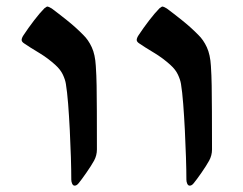

<svg xmlns="http://www.w3.org/2000/svg" viewBox="-20 -547 746 589"><path d="M562 22.5Q557.1 22.5 554.4 16.6Q551.8 10.7 551.8 4.4Q551.8 -23.9 550.5 -64.2Q549.3 -104.5 547.1 -147.7Q544.9 -190.9 542 -228.5Q539.1 -266.1 535.2 -289.6Q533.2 -302.2 525.9 -317.9Q518.6 -333.5 503.4 -347.2Q480 -368.7 451.9 -385.5Q423.8 -402.3 408.2 -413.1Q399.4 -418.5 399.4 -424.3Q399.4 -430.2 404.8 -438.5Q419.9 -461.4 437.7 -484.6Q455.6 -507.8 469.2 -521.5Q475.6 -526.9 479 -526.9Q481.4 -526.9 491.7 -521Q510.3 -507.3 538.1 -485.1Q565.9 -462.9 588.4 -439.9Q604 -424.8 614.5 -402.1Q625 -379.4 627 -344.7Q628.9 -315.9 629.4 -283.9Q629.9 -252 630.1 -205.8Q630.4 -159.7 630.4 -88.4Q630.4 -70.3 621.6 -54.2Q612.3 -37.6 597.7 -16.6Q583 4.4 574.2 15.1Q568.4 22.5 562 22.5ZM209 22.5Q204.1 22.5 201.4 16.6Q198.7 10.7 198.7 4.4Q198.7 -23.9 197.5 -64.2Q196.3 -104.5 194.1 -147.7Q191.9 -190.9 189 -228.5Q186 -266.1 182.1 -289.6Q180.2 -302.2 172.9 -317.9Q165.5 -333.5 150.4 -347.2Q127 -368.7 98.9 -385.5Q70.8 -402.3 55.2 -413.1Q46.4 -418.5 46.4 -424.3Q46.4 -430.2 51.8 -438.5Q66.9 -461.4 84.7 -484.6Q102.5 -507.8 116.2 -521.5Q122.6 -526.9 126 -526.9Q128.4 -526.9 138.7 -521Q157.2 -507.3 185.1 -485.1Q212.9 -462.9 235.4 -439.9Q251 -424.8 261.5 -402.1Q272 -379.4 273.9 -344.7Q275.9 -315.9 276.4 -283.9Q276.9 -252 277.1 -205.8Q277.3 -159.7 277.3 -88.4Q277.3 -70.3 268.6 -54.2Q259.3 -37.6 244.6 -16.6Q230 4.4 221.2 15.1Q215.3 22.5 209 22.5Z"/></svg>

Font: David Libre Medium
Style: Regular
Weight: 500
Designer: Ismar David, J. Victor Gaultney, Annie Olsen and Meir Sadan
Foundry: Monotype Imaging Inc. & SIL International
Version: Version 1.100; ttfautohint (v1.8.4.7-5d5b)